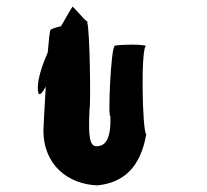

<svg xmlns="http://www.w3.org/2000/svg" viewBox="-20 -859 624 579"><path d="M94 -594C94 -563 105 -574 118 -598C114 -532 111 -472 111 -468C110 -360 187 -303 274 -300C353 -308 404 -355 421 -454C409 -462 404 -723 421 -720C409 -728 313 -723 326 -720C314 -717 305 -492 313 -510C315 -439 298 -418 271 -418C250 -418 246 -448 250 -530C254 -541 251 -771 243 -791C245 -793 245 -794 244 -794C237 -794 198 -845 198 -838C198 -838 183 -814 164 -780C147 -776 134 -772 132 -768C130 -765 127 -738 124 -701C107 -662 94 -623 94 -594Z"/></svg>

Font: Ampere
Style: SCSuCnd
Weight: 400
Version: Version 1